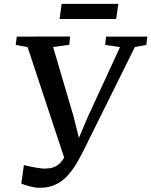

<svg xmlns="http://www.w3.org/2000/svg" viewBox="-20 -926 756 960"><path d="M179 13Q156.5 13 129.5 6Q102.5 -1 86.5 -8L99.5 -100.5Q115.5 -96.5 132.8 -92.8Q150 -89 166.5 -86.8Q183 -84.5 196.5 -83Q212.5 -83 229.2 -85Q246 -87 263 -97Q280 -107 296.2 -130.5Q312.5 -154 327.5 -196.5L309.5 -111.5L118 -690.5L58.5 -701.5L64 -743L330.5 -743.5L326.5 -702L245.5 -691L347.5 -345L386.5 -189H354.5L417 -337L580 -690.5L505.5 -701.5L510.5 -743H716.5L711.5 -701.5L654.5 -691L401 -180Q381 -139 359.8 -104Q338.5 -69 313 -42.8Q287.5 -16.5 254.8 -1.8Q222 13 179 13ZM288 -906.5H571.5L561 -831H278Z"/></svg>

Font: Merriweather 36pt Medium
Style: Italic
Weight: 500
Italic angle: -7.8°
Version: Version 2.101